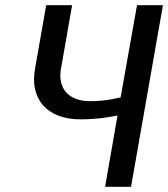

<svg xmlns="http://www.w3.org/2000/svg" viewBox="-20 -720 648 740"><path d="M445 -345C445 -345 393 -330 328 -330C243 -330 202 -380 215 -455L258 -700H158L115 -455C94 -340 160 -260 290 -260C370 -260 433 -275 433 -275L385 0H485L608 -700H508Z"/></svg>

Font: Scada
Style: Italic
Weight: 400
Designer: Jovanny Lemonad
Foundry: Jovanny Lemonad
Version: Version 3.005